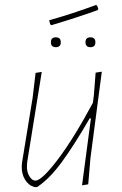

<svg xmlns="http://www.w3.org/2000/svg" viewBox="-20 -746 494 777"><path d="M369 -726 373 -723 378 -710 375 -705Q295 -676 188 -644L183 -648L179 -664Q272 -690 369 -726ZM326 -575Q326 -595 346 -595Q366 -595 366 -575Q366 -555 346 -555Q326 -555 326 -575ZM186 -575Q186 -595 206 -595Q226 -595 226 -575Q226 -555 206 -555Q186 -555 186 -575ZM149 -455 90 -90 89 -75Q88 -50 99 -32.5Q110 -15 123 -15Q149 -15 213.5 -100Q278 -185 356 -330L360 -362L367 -452L392 -456L346 -106L337 0L312 4L348 -267H343Q278 -155 228.5 -88Q179 -21 130 11H119Q95 4 81 -19.5Q67 -43 68 -74L69 -87L112 -350L124 -451Z"/></svg>

Font: Alegreya Sans SC Thin
Style: Italic
Weight: 100
Italic angle: -7°
Designer: Juan Pablo del Peral
Foundry: Huerta Tipografica
Version: Version 2.007